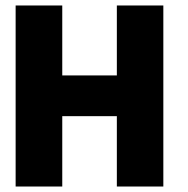

<svg xmlns="http://www.w3.org/2000/svg" viewBox="-20 -680 684 700"><path d="M406 -256.5H207V0H37V-660H207V-405H406V-660H575.5V0H406Z"/></svg>

Font: League Spartan ExtraBold
Style: Regular
Weight: 800
Foundry: The League of Moveable Type
Version: Version 2.002